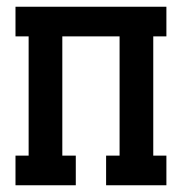

<svg xmlns="http://www.w3.org/2000/svg" viewBox="-20 -550 540 570"><path d="M26 0V-88H65V-442H26V-530H474V-442H435V-88H474V0H295V-88H335V-442H165V-88H205V0Z"/></svg>

Font: Iosevka Slab Semibold
Style: Regular
Weight: 600
Monospace: yes
Designer: Belleve Invis
Foundry: Belleve Invis
Version: Version 11.1.1; ttfautohint (v1.8.3)